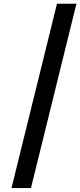

<svg xmlns="http://www.w3.org/2000/svg" viewBox="-20 -798 423 1012"><path d="M382.8 -778.3 143.1 193.4H40.5L280.3 -778.3Z"/></svg>

Font: Lesson One
Style: Bold Italic
Weight: 700
Italic angle: -14°
Designer: But Ko, Victor Gaultney, Annie Olsen, Julie Remington, Don Collingsworth, Eric Hays, Becca Hirsbrunner
Version: Version 1.100